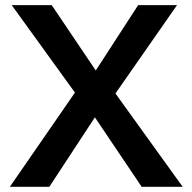

<svg xmlns="http://www.w3.org/2000/svg" viewBox="-20 -723 744 743"><path d="M18.1 0 270 -364.7 25.4 -703.1H180.2L350.6 -450.2L514.6 -703.1H665L426.8 -361.3L687 0H528.3L347.2 -269L170.9 0Z"/></svg>

Font: Schibsted Grotesk SemiBold
Style: Regular
Weight: 600
Designer: Bakken & Baeck AS, Henrik Kongsvoll
Foundry: Schibsted ASA
Version: Version 1.100;gftools[0.9.25]